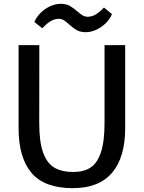

<svg xmlns="http://www.w3.org/2000/svg" viewBox="-20 -980 754 1008"><path d="M298.3 -960Q326.7 -960 345.2 -949.7Q363.8 -939.5 385.7 -920.4Q402.8 -905.8 414.3 -898.9Q425.8 -892.1 440.4 -892.1Q464.4 -892.1 485.4 -905.8Q506.3 -919.4 525.9 -940.4L567.9 -905.8Q556.6 -878.9 534.2 -857.2Q511.7 -835.4 484.1 -823.2Q456.5 -811 430.7 -811Q402.3 -811 383.5 -821.5Q364.7 -832 343.3 -851.6Q326.7 -866.7 314.7 -874Q302.7 -881.3 287.6 -881.3Q247.6 -881.3 202.1 -831.5L160.6 -864.7Q171.9 -891.6 194.3 -913.6Q216.8 -935.5 244.6 -947.8Q272.5 -960 298.3 -960ZM77.6 -743.2H186.5L186 -335Q186 -234.9 206.5 -178.5Q227.1 -122.1 265.9 -99.6Q304.7 -77.1 365.2 -77.1Q418.9 -77.1 454.6 -99.9Q490.2 -122.6 509.5 -179.2Q528.8 -235.8 528.8 -335V-743.2H637.2V-307.6Q637.2 -153.8 568.4 -73Q499.5 7.8 361.8 7.8Q212.9 7.8 145 -72.8Q77.1 -153.3 77.6 -309.1Z"/></svg>

Font: Merriweather Sans
Style: Regular
Weight: 400
Designer: Eben Sorkin
Foundry: Eben Sorkin
Version: Version 1.006; ttfautohint (v1.4.1) -l 6 -r 50 -G 0 -x 11 -H